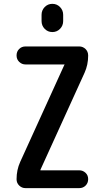

<svg xmlns="http://www.w3.org/2000/svg" viewBox="-20 -970 540 990"><path d="M194.3 -893.6Q194.3 -917 210.4 -933.6Q226.6 -950.2 250 -950.2Q273.4 -950.2 289.6 -933.6Q305.7 -917 305.7 -893.6V-861.3Q305.7 -837.9 289.6 -821.3Q273.4 -804.7 250 -804.7Q226.6 -804.7 210.4 -821.3Q194.3 -837.9 194.3 -861.3ZM84 -134.8 311.5 -634.8Q311.5 -634.8 311.5 -635.7H313.5Q313.5 -637.7 311.5 -637.7H111.3Q92.8 -637.7 79.1 -650.9Q65.4 -664.1 65.4 -684.1Q65.4 -704.1 78.6 -717.3Q91.8 -730.5 111.3 -730.5H388.7Q407.2 -730.5 420.9 -717.3Q434.6 -704.1 434.6 -683.6Q434.6 -635.7 416 -594.7L188.5 -94.7V-93.8V-91.8H388.7Q407.2 -91.8 420.9 -79.1Q434.6 -66.4 434.6 -46.4Q434.6 -26.4 421.4 -13.2Q408.2 0 388.7 0H111.3Q92.8 0 79.1 -13.2Q65.4 -26.4 65.4 -45.9Q65.4 -93.8 84 -134.8Z"/></svg>

Font: Rounded Mgen+ 1m medium
Style: Regular
Weight: 500
Designer: [Source Han Sans]
Ryoko NISHIZUKA  (kana & ideographs); Paul D. Hunt (Latin, Greek & Cyrillic); Wenlong ZHANG  (bopomofo
Version: Version 1.059.20150602